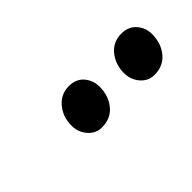

<svg xmlns="http://www.w3.org/2000/svg" viewBox="-7 -915 477 477"><g transform="rotate(-45 232.0 -676.5)"><path d="M187 -611Q165.5 -611 150.8 -628.2Q136 -645.5 136.5 -669.5Q137 -699.5 155.2 -720.8Q173.5 -742 201 -742Q227 -742 240.8 -725.2Q254.5 -708.5 254.5 -686Q254 -654 236 -632.5Q218 -611 187 -611ZM371.5 -611Q350 -611 335.2 -628.2Q320.5 -645.5 321 -669.5Q321.5 -699.5 339.2 -720.8Q357 -742 385.5 -742Q411 -742 425.2 -725.2Q439.5 -708.5 439 -686Q438.5 -654 420.5 -632.5Q402.5 -611 371.5 -611Z"/></g></svg>

Font: Merriweather 48pt
Style: Italic
Weight: 400
Italic angle: -7.8°
Version: Version 2.101